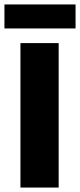

<svg xmlns="http://www.w3.org/2000/svg" viewBox="-20 -844 360 864"><path d="M72 0V-650H244V0ZM0 -716V-824H320V-716Z"/></svg>

Font: Source Sans 3 Black
Style: Regular
Weight: 900
Designer: Paul D. Hunt
Foundry: Adobe
Version: Version 3.046;hotconv 1.0.118;makeotfexe 2.5.65603